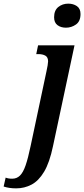

<svg xmlns="http://www.w3.org/2000/svg" viewBox="-144 -785 462 1054"><path d="M218 -633Q190 -633 171.5 -647Q153 -661 153 -690Q153 -728 176 -746.5Q199 -765 231 -765Q258 -765 278 -751.5Q298 -738 298 -708Q298 -668 273 -650.5Q248 -633 218 -633ZM-55 249Q-94 249 -124 239L-113 190Q-99 196 -77 196Q-52 196 -34.5 179Q-17 162 -3.5 123Q10 84 24 17L111 -393Q115 -410 117.5 -426Q120 -442 120 -448Q120 -471 105 -479.5Q90 -488 66 -488H55L65 -536H265L147 17Q128 108 98 158Q68 208 29 228.5Q-10 249 -55 249Z"/></svg>

Font: Noto Serif SemiCondensed SemiBold
Style: Italic
Weight: 600
Width: 4
Italic angle: -12°
Designer: Monotype Design Team
Foundry: Monotype Imaging Inc.
Version: Version 2.014; ttfautohint (v1.8.4.7-5d5b)